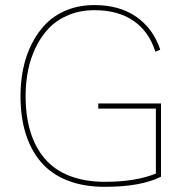

<svg xmlns="http://www.w3.org/2000/svg" viewBox="-20 -720 734 750"><path d="M608.9 -315.9V-29.8Q530.3 9.8 390.1 9.8Q306.6 9.8 243.4 -15.1Q180.2 -40 140.1 -86.9Q100.1 -133.8 80.1 -198.5Q60.1 -263.2 60.1 -345.2Q60.1 -400.9 70.6 -451.9Q81.1 -502.9 103.8 -548.3Q126.5 -593.8 159.7 -627.4Q192.9 -661.1 241.5 -680.7Q290 -700.2 349.1 -700.2Q447.3 -700.2 513.2 -653.8Q579.1 -607.4 606 -525.9L586.9 -518.1Q562 -597.2 501.5 -638.7Q440.9 -680.2 349.1 -680.2Q293.5 -680.2 248 -661.4Q202.6 -642.6 171.9 -610.8Q141.1 -579.1 120.1 -535.9Q99.1 -492.7 89.6 -445.1Q80.1 -397.5 80.1 -345.2Q80.1 -267.1 98.6 -206.1Q117.2 -145 154.5 -100.8Q191.9 -56.6 251.5 -33.2Q311 -9.8 390.1 -9.8Q509.3 -9.8 588.9 -42V-295.9H363.8V-315.9Z"/></svg>

Font: Genome Thin
Style: Regular
Weight: 250
Designer: Alfredo Marco Pradil
Version: Version 1.001